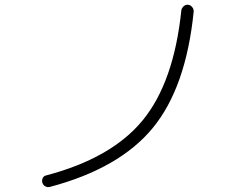

<svg xmlns="http://www.w3.org/2000/svg" viewBox="-20 -762 1040 803"><path d="M189.5 19.5Q179.7 22.5 169.9 17.6Q160.2 12.7 157.2 2Q154.3 -7.8 158.7 -17.1Q163.1 -26.4 172.9 -28.3Q447.3 -100.6 577.1 -259.3Q707 -418 738.3 -717.8Q739.3 -727.5 747.6 -735.4Q755.9 -743.2 766.6 -742.2Q776.4 -741.2 783.7 -732.4Q791 -723.6 790 -712.9Q757.8 -395.5 618.7 -226.6Q479.5 -57.6 189.5 19.5Z"/></svg>

Font: Rounded Mgen+ 1m light
Style: Regular
Weight: 200
Designer: [Source Han Sans]
Ryoko NISHIZUKA  (kana & ideographs); Paul D. Hunt (Latin, Greek & Cyrillic); Wenlong ZHANG  (bopomofo
Version: Version 1.059.20150602